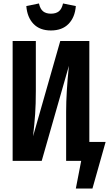

<svg xmlns="http://www.w3.org/2000/svg" viewBox="-20 -929 630 1109"><path d="M132 -894 205 -909Q212 -877 229 -863.5Q246 -850 274 -850Q303 -850 320 -863.5Q337 -877 344 -909L418 -894Q413 -829 376 -791Q339 -753 274 -753Q210 -753 173.5 -791Q137 -829 132 -894ZM590 -109 514 160H418L449 0H362V-284Q362 -394 378 -549L221 0H53V-692H187V-404Q187 -327 183 -270Q179 -213 171 -142L328 -692H496V-109Z"/></svg>

Font: Fira Sans Extra Condensed SemiBold
Style: Regular
Weight: 600
Width: 1
Designer: Carrois Corporate & Edenspiekermann AG
Foundry: Carrois Corporate GbR & Edenspiekermann AG
Version: Version 4.203